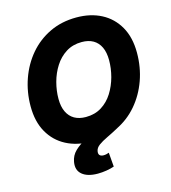

<svg xmlns="http://www.w3.org/2000/svg" viewBox="-134 -845 1033 1160"><g transform="rotate(-15 382.5 -265.5)"><path d="M345.2 10.3Q256.8 10.3 189.5 -24.9Q122.1 -60.1 84 -127.2Q45.9 -194.3 45.9 -290Q45.9 -379.9 74.5 -460.7Q103 -541.5 156.2 -604Q209.5 -666.5 284.2 -702.1Q358.9 -737.8 451.7 -737.8Q539.6 -737.8 606.7 -702.9Q673.8 -668 712.2 -600.8Q750.5 -533.7 750.5 -437.5Q750.5 -346.7 721.7 -266.1Q692.9 -185.5 639.4 -123Q585.9 -60.5 511.5 -25.1Q437 10.3 345.2 10.3ZM352.5 -141.6Q409.2 -141.6 451.2 -168Q493.2 -194.3 520.8 -238.3Q548.3 -282.2 562.3 -334.2Q576.2 -386.2 576.2 -437.5Q576.2 -486.3 560.5 -519.3Q544.9 -552.2 515.6 -569.1Q486.3 -585.9 444.3 -585.9Q388.2 -585.9 345.9 -559.3Q303.7 -532.7 275.9 -489Q248 -445.3 234.1 -393.3Q220.2 -341.3 220.2 -290Q220.2 -241.7 236.1 -208.5Q252 -175.3 281.5 -158.4Q311 -141.6 352.5 -141.6ZM334 207.5Q270 207.5 236.8 179.9Q203.6 152.3 212.4 102.1Q218.8 63 247.3 35.6Q275.9 8.3 318.6 -13.9Q361.3 -36.1 411.1 -59.1Q460.9 -82 510.5 -111.8Q560.1 -141.6 602.8 -184.3Q645.5 -227.1 674.1 -288.8Q702.6 -350.6 709 -437.5H750.5Q745.1 -342.8 722.7 -274.4Q700.2 -206.1 666.7 -158.7Q633.3 -111.3 594.2 -79.8Q555.2 -48.3 516.6 -27.3Q478 -6.3 445.1 9.3Q412.1 24.9 391.1 40.3Q370.1 55.7 366.7 76.2Q363.8 92.3 371.3 100.8Q378.9 109.4 396 109.4Q404.8 109.4 413.3 107.4Q421.9 105.5 429.7 102.5L437 190.9Q417 198.2 388.4 202.9Q359.9 207.5 334 207.5Z"/></g></svg>

Font: Inter 20pt ExtraBold
Style: Italic
Weight: 800
Italic angle: -9.3988°
Version: Version 4.001;git-66647c0bb